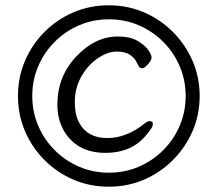

<svg xmlns="http://www.w3.org/2000/svg" viewBox="-20 -699 820 726"><path d="M551 -212Q518 -163 476 -142Q434 -121 378.5 -121Q323 -121 283.5 -143Q244 -165 220.5 -206.5Q197 -248 197 -304Q197 -410 268.5 -485.5Q340 -561 425 -561Q472 -561 500 -544.5Q528 -528 540.5 -510Q553 -492 553 -481.5Q553 -471 539.5 -456Q526 -441 517.5 -441Q509 -441 504 -449.5Q499 -458 494 -468.5Q489 -479 471.5 -491.5Q454 -504 420.5 -504Q387 -504 349.5 -478.5Q312 -453 287.5 -409.5Q263 -366 263 -314.5Q263 -263 280 -234Q311 -177 385 -177Q459 -177 528 -233Q538 -241 546 -241Q558 -241 558 -230Q558 -222 551 -212ZM659.5 -223.5Q682 -276 682 -336Q682 -396 659.5 -448.5Q637 -501 597 -541Q557 -581 504.5 -603.5Q452 -626 392 -626Q332 -626 279.5 -603.5Q227 -581 187 -541Q147 -501 124.5 -448.5Q102 -396 102 -336Q102 -276 124.5 -223.5Q147 -171 187 -131Q227 -91 279.5 -68.5Q332 -46 392 -46Q452 -46 504.5 -68.5Q557 -91 597 -131Q637 -171 659.5 -223.5ZM708 -469Q735 -407 735 -336Q735 -265 708 -203Q681 -141 633.5 -93.5Q586 -46 524 -19.5Q462 7 391 7Q320 7 258 -19.5Q196 -46 148.5 -93.5Q101 -141 74.5 -203Q48 -265 48 -336Q48 -407 74.5 -469Q101 -531 148.5 -578.5Q196 -626 258 -652.5Q320 -679 391 -679Q462 -679 524 -652.5Q586 -626 633.5 -578.5Q681 -531 708 -469Z"/></svg>

Font: ToneOZ-Pinyin-WenKai-Regular
Style: Regular
Weight: 400
Designer: Fontworks Inc.
Foundry: ToneOZ
Version: Version 0.240331